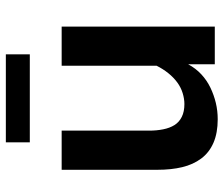

<svg xmlns="http://www.w3.org/2000/svg" viewBox="-74 -681 765 657"><g transform="rotate(-90 308.5 -352.5)"><path d="M417 0V-91Q403 -65 382.5 -46Q362 -27 337 -15Q312 -3 285 3.5Q258 10 229 10Q182 10 148.5 -4.5Q115 -19 94.5 -46.5Q74 -74 65 -111.5Q56 -149 56 -196V-524H190V-224Q190 -199 194.5 -176.5Q199 -154 209 -138Q219 -122 237 -113Q255 -104 281 -104Q299 -104 318.5 -110Q338 -116 355 -128.5Q372 -141 386.5 -159Q401 -177 412 -199V-524H546V0ZM150 -633V-715H451V-633Z"/></g></svg>

Font: Rising Sun
Style: Bold
Weight: 700
Designer: Matt McInerney, Pablo Impallari, Rodrigo Fuenzalida (Raleway font), Stephen Hutchings (Greek), Cristiano Sobral (main ch
Foundry: The Rising Sun Project Authors
Version: Version 4.327; ttfautohint (v1.8.4.7-5d5b-dirty)